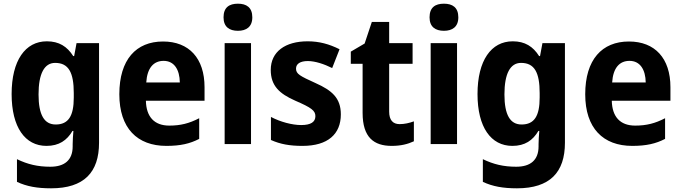

<svg xmlns="http://www.w3.org/2000/svg" viewBox="-20 -781 3696 1041"><path d="M234 -557C117 -557 43 -453 43 -271C43 -91 116 10 232 10C300 10 343 -20 373 -71H378C376 -49 374 -18 374 1V13C374 87 330 123 253 123C184 123 130 110 72 82V205C125 230 182 240 257 240C436 240 517 153 517 -7V-547H395L382 -477H377C344 -529 300 -557 234 -557ZM279 -440C352 -440 380 -388 380 -276V-252C380 -152 351 -106 282 -106C220 -106 189 -158 189 -269C189 -381 220 -440 279 -440Z M864 -556C718 -556 627 -458 627 -270C627 -86 724 10 882 10C958 10 1010 -2 1060 -28V-140C1006 -112 959 -100 898 -100C816 -100 773 -148 771 -235H1089V-308C1089 -465 1005 -556 864 -556ZM867 -451C925 -451 954 -403 955 -334H773C778 -413 813 -451 867 -451Z M1270 -761C1223 -761 1192 -741 1192 -687C1192 -635 1224 -614 1270 -614C1315 -614 1348 -635 1348 -687C1348 -741 1316 -761 1270 -761ZM1341 -547H1198V0H1341Z M1828 -161C1828 -250 1779 -291 1692 -330C1606 -369 1585 -380 1585 -409C1585 -435 1608 -450 1649 -450C1688 -450 1737 -434 1781 -412L1821 -514C1765 -542 1711 -557 1648 -557C1527 -557 1448 -501 1448 -402C1448 -316 1495 -273 1581 -235C1669 -197 1690 -181 1690 -151C1690 -120 1666 -103 1613 -103C1564 -103 1500 -120 1449 -147V-22C1500 1 1552 10 1620 10C1758 10 1828 -54 1828 -161Z M2147 -108C2110 -108 2090 -130 2090 -176V-435H2217V-547H2090V-662H1996L1957 -545L1882 -501V-435H1946V-169C1946 -36 2007 10 2104 10C2154 10 2192 0 2224 -15V-123C2199 -114 2173 -108 2147 -108Z M2387 -761C2340 -761 2309 -741 2309 -687C2309 -635 2341 -614 2387 -614C2432 -614 2465 -635 2465 -687C2465 -741 2433 -761 2387 -761ZM2458 -547H2315V0H2458Z M2760 -557C2643 -557 2569 -453 2569 -271C2569 -91 2642 10 2758 10C2826 10 2869 -20 2899 -71H2904C2902 -49 2900 -18 2900 1V13C2900 87 2856 123 2779 123C2710 123 2656 110 2598 82V205C2651 230 2708 240 2783 240C2962 240 3043 153 3043 -7V-547H2921L2908 -477H2903C2870 -529 2826 -557 2760 -557ZM2805 -440C2878 -440 2906 -388 2906 -276V-252C2906 -152 2877 -106 2808 -106C2746 -106 2715 -158 2715 -269C2715 -381 2746 -440 2805 -440Z M3390 -556C3244 -556 3153 -458 3153 -270C3153 -86 3250 10 3408 10C3484 10 3536 -2 3586 -28V-140C3532 -112 3485 -100 3424 -100C3342 -100 3299 -148 3297 -235H3615V-308C3615 -465 3531 -556 3390 -556ZM3393 -451C3451 -451 3480 -403 3481 -334H3299C3304 -413 3339 -451 3393 -451Z"/></svg>

Font: Noto Sans Khmer SemiCondensed
Style: Bold
Weight: 700
Width: 4
Designer: Danh Hong and the Monotype Design Team
Foundry: Monotype Imaging Inc.
Version: Version 2.004